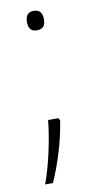

<svg xmlns="http://www.w3.org/2000/svg" viewBox="-80 -581 379 747"><g transform="rotate(-10 109.5 -207.5)"><path d="M109 -467C135 -467 143 -482 143 -505C143 -528 135 -544 109 -544C85 -544 76 -528 76 -505C76 -482 85 -467 109 -467ZM131 -116H91C84 -45 63 57 36 129H67C98 59 125 -27 137 -107Z"/></g></svg>

Font: Noto Sans Tamil ExtraLight
Style: Regular
Weight: 200
Designer: Jelle Bosma - Monotype Design Team
Foundry: Monotype Imaging Inc.
Version: Version 2.004